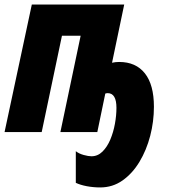

<svg xmlns="http://www.w3.org/2000/svg" viewBox="-33 -573 749 833"><path d="M401.9 240.2Q372.1 240.2 343.8 234.9Q315.4 229.5 295.9 220.2V83Q309.6 93.8 330.1 99.4Q350.6 105 363.8 105Q391.1 105 411.6 84.7Q432.1 64.5 445.6 32.5Q459 0.5 465.6 -35.9Q472.2 -72.3 472.2 -105Q472.2 -168.9 434.1 -168.9Q429.7 -168.9 423.8 -167L389.2 0H229L316.9 -418H235.8L147.9 0H-13.2L105 -553.2H505.9L453.1 -300.8Q468.3 -304.2 483.9 -304.2Q556.6 -304.2 595.7 -254.6Q634.8 -205.1 634.8 -109.9Q634.8 -45.9 618.7 16.4Q602.5 78.6 572 129.2Q541.5 179.7 498.5 210Q455.6 240.2 401.9 240.2Z"/></svg>

Font: Open Sans Condensed ExtraBold
Style: Italic
Weight: 800
Width: 3
Italic angle: -12°
Designer: Monotype Design Team
Foundry: Monotype Imaging Inc.
Version: Version 3.003; ttfautohint (v1.8.4)